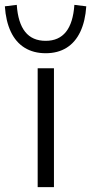

<svg xmlns="http://www.w3.org/2000/svg" viewBox="-57 -770 375 790"><path d="M98 0V-489H165V0ZM131 -551Q81 -551 44.5 -573.5Q8 -596 -12.5 -639.5Q-33 -683 -37 -744L12 -750Q17 -676 46.5 -639Q76 -602 131 -602Q185 -602 214.5 -639Q244 -676 249 -750L298 -744Q294 -683 273.5 -639.5Q253 -596 217 -573.5Q181 -551 131 -551Z"/></svg>

Font: Nunito Sans 10pt SemiExpanded Light
Style: Regular
Weight: 300
Width: 6
Designer: Vernon Adams
Foundry: Vernon Adams
Version: Version 3.101;gftools[0.9.27]